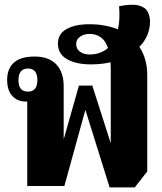

<svg xmlns="http://www.w3.org/2000/svg" viewBox="-20 -806 703 832"><path d="M455 6 350 -330 259 0H98V-366Q94 -366 90 -366Q56 -366 33.5 -390Q11 -414 11 -460Q11 -508 40 -534.5Q69 -561 130 -561Q191 -561 223.5 -527.5Q256 -494 256 -431V-202L322 -435H380L460 -185V-507Q460 -523 459 -536Q419 -527 374 -527Q310 -527 270.5 -549.5Q231 -572 231 -617Q231 -659 268 -680Q305 -701 368 -701Q404 -701 435 -695Q466 -689 491 -679Q501 -722 496 -779Q552 -790 580.5 -782.5Q609 -775 619.5 -756Q630 -737 630 -712Q630 -681 618 -653Q606 -625 584 -603Q618 -551 618 -482V-63L564 6ZM310 -615Q310 -594 326.5 -582Q343 -570 368 -570Q416 -570 448 -598Q437 -630 416.5 -644.5Q396 -659 368 -659Q344 -659 327 -647Q310 -635 310 -615ZM101 -409Q142 -409 142 -459Q142 -509 101 -509Q60 -509 60 -459Q60 -409 101 -409Z"/></svg>

Font: Noto Serif Thai Condensed Black
Style: Regular
Weight: 900
Width: 3
Designer: Monotype Design Team
Foundry: Monotype Imaging Inc.
Version: Version 2.002; ttfautohint (v1.8.4.7-5d5b)